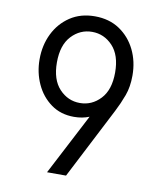

<svg xmlns="http://www.w3.org/2000/svg" viewBox="-80 -766 701 831"><g transform="rotate(10 270.5 -350.5)"><path d="M270.5 -700.7Q333.5 -700.7 379.2 -670.2Q424.8 -639.6 449.7 -588.9Q474.6 -538.1 474.6 -476.1Q474.6 -426.3 460.4 -387.9Q446.3 -349.6 427.7 -313.5L266.6 0H183.1L322.8 -268.6Q292.5 -256.3 255.9 -256.3Q197.3 -256.3 154.8 -287.1Q112.3 -317.9 89.4 -367.9Q66.4 -418 66.4 -476.1Q66.4 -538.1 91.3 -588.9Q116.2 -639.6 162.1 -670.2Q208 -700.7 270.5 -700.7ZM270.5 -632.3Q217.8 -632.3 180.2 -592.3Q142.6 -552.2 142.6 -476.1Q142.6 -399.9 180.2 -359.9Q217.8 -319.8 270.5 -319.8Q323.2 -319.8 360.8 -359.9Q398.4 -399.9 398.4 -476.1Q398.4 -552.2 360.8 -592.3Q323.2 -632.3 270.5 -632.3Z"/></g></svg>

Font: Gidole
Style: Regular
Weight: 400
Version: Version 2.100; ttfautohint (v1.8.4.7-5d5b)